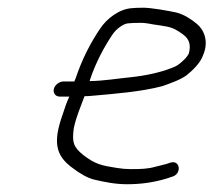

<svg xmlns="http://www.w3.org/2000/svg" viewBox="-20 -492 550 495"><path d="M211.2 -283C211.7 -285 211.7 -285 212.2 -287C227.8 -332.9 248 -369.7 269.3 -402C278.4 -416.2 298.1 -432 312.2 -432C319 -432.7 327.5 -433 337.5 -433C346.3 -433.7 359 -432.3 375.4 -429C404.6 -424.5 420.3 -423.8 437.2 -413C457.4 -400.3 476 -389.4 466.8 -354C465.2 -350.7 462.5 -346.7 458.6 -342C446.2 -330 439.8 -323.1 423.1 -317C394.4 -305.2 353 -296.6 317.8 -293C286.1 -289.9 244.1 -283 211.2 -283ZM118.9 -263C116.1 -252.4 123.1 -243 133.7 -243H158.7C152.4 -229.3 147.3 -215.5 141.9 -198C116 -125.6 123.4 -91.3 165.7 -60C187.4 -43.3 206.3 -33 222.6 -29C248.1 -23.1 276.3 -17 307.5 -17C346.4 -17 379.7 -22.6 410.4 -32L422.4 -36C449 -42.2 445.6 -79.8 420.1 -73L408.1 -69C400.2 -67 390.9 -64.7 380.2 -62C360.3 -56.3 340.9 -56 316.7 -56C305.3 -56 293.6 -57 281.5 -59C241.7 -65.2 225.7 -68.6 195.1 -92C168.4 -113.5 165.6 -125.7 170.2 -161C175.8 -189.2 188.5 -218.8 197.9 -244C203.9 -244 210.4 -244.3 217.2 -245C279 -250.5 344.6 -255.6 398.8 -270C419.2 -277.2 444.7 -286 461.1 -298C475.9 -309.8 497.1 -329.9 503.7 -350C519.6 -387.1 504.6 -416.8 486.9 -431C473.3 -442 454.7 -455 433.5 -460C417.5 -463.4 366.6 -473.2 345.7 -472C335.7 -472 327.3 -471.7 320.4 -471C288.1 -469 255.5 -444.9 237.3 -417C213.8 -382 191.8 -340.3 175 -290C173.6 -287.3 172.6 -284.7 171.9 -282H143.9C133.3 -282 121.7 -273.6 118.9 -263Z"/></svg>

Font: Just Breathe
Style: Obl5
Weight: 400
Foundry: Cannot Into Space Fonts
Version: Version 0.72